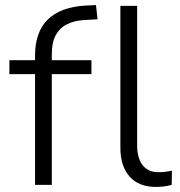

<svg xmlns="http://www.w3.org/2000/svg" viewBox="-20 -728 709 756"><path d="M118 0V-436H17V-491H134L118 -474V-508Q118 -602 168 -651Q218 -700 315 -706L358 -708L364 -652L311 -649Q274 -647 245 -633Q216 -619 200 -590.5Q184 -562 184 -513V-479L173 -491H340V-436H184V0ZM593 8Q527 8 490.5 -32.5Q454 -73 454 -146V-705H520V-154Q520 -121 530 -97.5Q540 -74 558.5 -62Q577 -50 603 -50Q617 -50 630.5 -51.5Q644 -53 657 -56L656 0Q641 4 626 6Q611 8 593 8Z"/></svg>

Font: Nunito Sans 9pt Light
Style: Regular
Weight: 300
Version: Version 3.101;gftools[0.9.27]